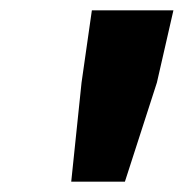

<svg xmlns="http://www.w3.org/2000/svg" viewBox="-20 -690 356 372"><path d="M118 -338 138 -530 158 -670H316L284 -530L222 -338Z"/></svg>

Font: mr_Source Sans Pro
Style: Italic
Weight: 900
Italic angle: -11°
Designer: Paul D. Hunt
Foundry: Adobe Systems Incorporated
Version: Version 1.076;July 10, 2024;FontCreator 11.5.0.2430 64-bit